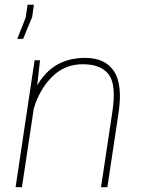

<svg xmlns="http://www.w3.org/2000/svg" viewBox="-20 -779 587 799"><path d="M334.5 -538.1Q417.5 -538.1 454.1 -482.9Q490.7 -427.7 473.6 -311L426.8 0H400.4L447.3 -312Q464.8 -425.8 432.6 -468.8Q400.4 -511.7 324.7 -511.7Q249 -511.7 196.8 -459.5Q144.5 -407.2 120.6 -327.6L71.3 0H44.9L124 -528.3H146.5L134.8 -423.3Q200.2 -538.1 334.5 -538.1ZM113.8 -708 76.2 -617.2H51.8L86.9 -706.1L94.7 -759.3H121.1Z"/></svg>

Font: Roboto-ThinItalic
Style: Italic
Weight: 250
Italic angle: -12°
Designer: Google
Version: Version 1.100141; 2013; ttfautohint (v0.94.14-c901) -l 8 -r 